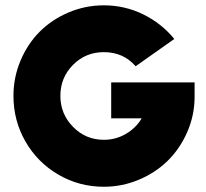

<svg xmlns="http://www.w3.org/2000/svg" viewBox="-20 -691 779 725"><path d="M30.8 -329.1Q30.8 -398.9 57.6 -462.4Q84.5 -525.9 130.1 -571.5Q175.8 -617.2 239 -644Q302.2 -670.9 372.1 -670.9Q450.7 -670.9 520.3 -637Q589.8 -603 638.2 -543.9L492.2 -440.9Q445.8 -494.1 372.1 -494.1Q303.2 -494.1 255.6 -446Q208 -397.9 208 -329.1Q208 -260.7 255.9 -211.9Q303.7 -163.1 372.1 -163.1Q417 -163.1 455.1 -185.3Q493.2 -207.5 515.1 -244.1H399.9V-379.9H714.8V-321.8Q713.9 -252.9 686.3 -190.7Q658.7 -128.4 612.8 -83.5Q566.9 -38.6 503.9 -12.2Q440.9 14.2 372.1 14.2Q278.8 14.2 200.2 -31.7Q121.6 -77.6 76.2 -156.5Q30.8 -235.4 30.8 -329.1Z"/></svg>

Font: Human Sans Black
Style: Regular
Weight: 800
Designer: Tim Radville
Foundry: Continuum
Version: Version 1.000;FEAKit 1.0